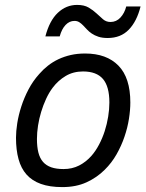

<svg xmlns="http://www.w3.org/2000/svg" viewBox="-20 -744 594 779"><path d="M44.9 -185.1Q44.9 -211.4 50 -244.1Q55.2 -276.9 66.4 -311.8Q77.6 -346.7 95.5 -380.9Q113.3 -415 139.2 -443.8Q155.3 -462.4 174.6 -477.5Q193.8 -492.7 217 -503.7Q240.2 -514.6 267.1 -520.8Q293.9 -526.9 325.2 -526.9Q412.6 -526.9 460.7 -477.5Q508.8 -428.2 508.8 -328.1Q508.8 -297.9 503.2 -262Q497.6 -226.1 485.1 -189.5Q472.7 -152.8 452.9 -117.9Q433.1 -83 404.8 -55.2Q373 -23.4 330.8 -4.2Q288.6 15.1 232.9 15.1Q181.6 15.1 145.8 2.2Q109.9 -10.7 87.6 -35.9Q65.4 -61 55.2 -98.4Q44.9 -135.7 44.9 -185.1ZM129.9 -180.2Q129.9 -148.4 135.7 -125.2Q141.6 -102.1 154.5 -87.2Q167.5 -72.3 188 -65.2Q208.5 -58.1 237.8 -58.1Q272.9 -58.1 301 -72.5Q329.1 -86.9 351.1 -111.8Q368.2 -131.3 381.8 -157.2Q395.5 -183.1 404.8 -211.9Q414.1 -240.7 418.9 -270.8Q423.8 -300.8 423.8 -328.1Q423.8 -393.1 397.7 -423.6Q371.6 -454.1 316.9 -454.1Q277.3 -454.1 246.6 -435.8Q215.8 -417.5 193.8 -388.2Q178.7 -368.2 167 -342.8Q155.3 -317.4 147 -290Q138.7 -262.7 134.3 -234.4Q129.9 -206.1 129.9 -180.2ZM164.1 -596.2Q180.7 -660.2 214.6 -692.1Q248.5 -724.1 293 -724.1Q321.3 -724.1 339.6 -713.4Q357.9 -702.6 371.8 -689.5Q385.7 -676.3 398.4 -665.5Q411.1 -654.8 428.2 -654.8Q452.1 -654.8 468.8 -672.9Q485.4 -690.9 492.2 -717.8H550.3Q535.2 -657.2 502.4 -623.5Q469.7 -589.8 417 -589.8Q394.5 -589.8 379.2 -595Q363.8 -600.1 352.3 -607.9Q340.8 -615.7 332.8 -624.5Q324.7 -633.3 317.1 -641.1Q309.6 -648.9 301.3 -654.1Q293 -659.2 282.2 -659.2Q261.7 -659.2 246.1 -642.8Q230.5 -626.5 222.2 -596.2Z"/></svg>

Font: Clear Sans
Style: Italic
Weight: 400
Italic angle: -12°
Foundry: Intel Corporation
Version: Version 1.00